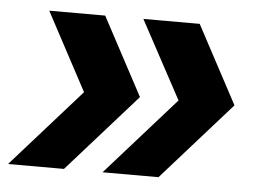

<svg xmlns="http://www.w3.org/2000/svg" viewBox="-39 -537 673 506"><g transform="rotate(5 297.0 -284.0)"><path d="M249 -78 432 -284 321 -490H470L580 -284L397 -78ZM-1 -78 182 -284 72 -490H220L330 -284L147 -78Z"/></g></svg>

Font: Cabin VF Beta
Style: Italic
Weight: 400
Italic angle: -7°
Designer: Pablo Impallari
Foundry: Pablo Impallari. http://www.impallari.com Igino Marini. http://www.ikern.com
Version: Version 2.300